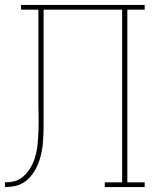

<svg xmlns="http://www.w3.org/2000/svg" viewBox="-20 -755 640 775"><path d="M0 0V-19Q16 -19 32 -22Q48 -25 61.5 -33.5Q75 -42 85.5 -54Q96 -66 104 -79.5Q112 -93 117.5 -108Q123 -123 126.5 -139Q130 -155 131.5 -170.5Q133 -186 134 -202Q135 -218 135.5 -234Q136 -250 136 -266Q136 -283 135.5 -300.5Q135 -318 135 -335V-716H65V-735H564V-716H494V-19H564V0H403V-19H473V-716H156V-335Q156 -331 156 -327.5Q156 -324 156 -320V-311Q156 -307 156 -303.5Q156 -300 156 -297Q156 -278 156 -259Q156 -240 155.5 -220.5Q155 -201 153.5 -182Q152 -163 148.5 -144.5Q145 -126 139 -107.5Q133 -89 124 -72.5Q115 -56 102.5 -41.5Q90 -27 73.5 -17Q57 -7 38 -3.5Q19 0 0 0Z"/></svg>

Font: Iosevka Curly Slab ThEx
Style: Regular
Weight: 100
Width: 7
Monospace: yes
Designer: Belleve Invis
Foundry: Belleve Invis
Version: Version 11.1.0; ttfautohint (v1.8.3)